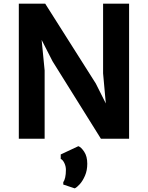

<svg xmlns="http://www.w3.org/2000/svg" viewBox="-20 -763 814 1056"><path d="M83.5 0V-743H228.5L507 -303.5L562 -194L547 -359.5V-743H690V0H535L269 -426L209 -543.5L225.5 -375.5V0ZM391 273 328 252V239Q334.5 230.5 338.5 213Q342.5 195.5 342.5 171Q342.5 151.5 333.8 133.5Q325 115.5 314 111V86.5L411 41Q426 46 443 71.5Q460 97 460 137.5Q460 174.5 447.5 203.2Q435 232 418.8 250Q402.5 268 391 273Z"/></svg>

Font: Koeln Type Sans
Style: Bold
Weight: 700
Designer: Eben Sorkin
Foundry: Eben Sorkin
Version: Version 2.001